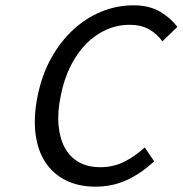

<svg xmlns="http://www.w3.org/2000/svg" viewBox="-20 -688 685 720"><path d="M338 12Q276 12 228.5 -11Q181 -34 151.5 -77.5Q122 -121 113.5 -184.5Q105 -248 121 -328Q137 -407 172 -470Q207 -533 255 -577Q303 -621 360.5 -644.5Q418 -668 481 -668Q541 -668 581.5 -643.5Q622 -619 645 -587L589 -533Q569 -561 539 -578Q509 -595 467 -595Q420 -595 378.5 -576.5Q337 -558 303 -523.5Q269 -489 244.5 -440Q220 -391 208 -330Q195 -268 199.5 -218.5Q204 -169 223 -134Q242 -99 275.5 -80Q309 -61 356 -61Q404 -61 444 -80.5Q484 -100 523 -135L558 -83Q510 -38 456 -13Q402 12 338 12Z"/></svg>

Font: mr_Source Sans Pro
Style: Italic
Weight: 400
Italic angle: -11°
Designer: Paul D. Hunt
Foundry: Adobe Systems Incorporated
Version: Version 1.036;July 10, 2024;FontCreator 11.5.0.2430 64-bit